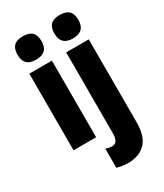

<svg xmlns="http://www.w3.org/2000/svg" viewBox="-246 -868 1023 1200"><g transform="rotate(-30 265.5 -268.0)"><path d="M219 -691Q219 -607 132 -607Q46 -607 46 -691Q46 -734 66.5 -755Q87 -776 132 -776Q177 -776 198 -755Q219 -734 219 -691ZM214 0H51V-553H214ZM398 -776Q443 -776 464 -755Q485 -734 485 -691Q485 -607 398 -607Q312 -607 312 -691Q312 -734 332.5 -755Q353 -776 398 -776ZM228 228V90Q252 99 273 99Q317 99 317 31V-553H480V45Q480 143 436.5 190.5Q393 238 312 240Q264 240 228 228Z"/></g></svg>

Font: Noto Sans UI CondBlack
Style: Regular
Weight: 900
Width: 3
Designer: Monotype Design Team
Foundry: Monotype Imaging Inc.
Version: Version 1.001